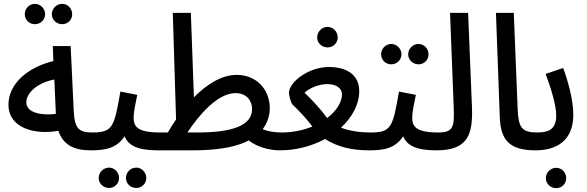

<svg xmlns="http://www.w3.org/2000/svg" viewBox="-20 -778 3058 1000"><path d="M162 -652C191 -652 215 -675 215 -704C215 -733 191 -758 162 -758C132 -758 109 -733 109 -704C109 -675 132 -652 162 -652ZM304 -652C333 -652 356 -675 356 -704C356 -733 333 -758 304 -758C274 -758 250 -733 250 -704C250 -675 274 -652 304 -652Z M452 5C490 5 508 -16 508 -43C508 -69 494 -88 461 -88C391 -88 369 -108 364 -199L348 -538H255L258 -460C125 -428 24 -342 24 -233C24 -111 161 -74 284 -97C309 -21 369 5 452 5ZM117 -245C117 -292 171 -346 263 -364L271 -185C208 -176 117 -186 117 -245Z M690 201C718 201 742 178 742 149C742 120 718 95 690 95C659 95 636 120 636 149C636 178 659 201 690 201ZM548 201C577 201 600 178 600 149C600 120 577 95 548 95C518 95 494 120 494 149C494 178 518 201 548 201Z M451 5C531 5 587 -6 629 -68C649 -20 696 5 802 5C842 5 859 -16 859 -43C859 -69 845 -88 812 -88C693 -88 676 -121 676 -165C676 -198 688 -249 695 -284L607 -301C575 -119 569 -88 461 -88Z M802 5H982C1101 5 1191 -9 1256 -37C1262 -40 1269 -43 1275 -47C1316 -14 1381 5 1437 5C1476 5 1494 -16 1494 -43C1494 -69 1479 -88 1447 -88C1409 -88 1376 -94 1348 -105C1372 -137 1385 -174 1385 -214C1385 -315 1313 -388 1213 -388C1135 -388 1058 -340 990 -271L974 -711H880L897 -156C882 -134 867 -111 854 -88H811ZM1207 -293C1268 -293 1293 -249 1293 -210C1293 -123 1188 -88 1008 -88H956C1014 -175 1111 -293 1207 -293Z M1686 -531C1715 -531 1739 -554 1739 -583C1739 -613 1715 -638 1686 -638C1656 -638 1632 -613 1632 -583C1632 -554 1656 -531 1686 -531Z M1437 5C1525 5 1606 -18 1673 -54C1736 -14 1810 5 1902 5C1938 5 1959 -13 1959 -43C1959 -70 1944 -88 1912 -88C1850 -88 1798 -97 1756 -113C1815 -168 1851 -235 1851 -303C1851 -390 1784 -429 1693 -429C1586 -429 1485 -350 1485 -294C1485 -279 1496 -240 1504 -233C1534 -204 1572 -166 1607 -119C1561 -100 1506 -88 1447 -88ZM1566 -295C1596 -323 1647 -340 1684 -340C1728 -340 1761 -321 1761 -286C1761 -245 1732 -200 1684 -163C1645 -216 1603 -260 1566 -295Z M2018 -443C2047 -443 2071 -466 2071 -495C2071 -524 2047 -549 2018 -549C1988 -549 1965 -524 1965 -495C1965 -466 1988 -443 2018 -443ZM2160 -443C2189 -443 2212 -466 2212 -495C2212 -524 2189 -549 2160 -549C2130 -549 2106 -524 2106 -495C2106 -466 2130 -443 2160 -443Z M1902 5C1982 5 2038 -6 2080 -68C2100 -20 2147 5 2253 5C2293 5 2310 -16 2310 -43C2310 -69 2296 -88 2263 -88C2144 -88 2127 -121 2127 -165C2127 -198 2139 -249 2146 -284L2058 -301C2026 -119 2020 -88 1912 -88Z M2253 5C2418 5 2444 -78 2438 -224L2418 -711H2324L2343 -221C2347 -117 2342 -88 2262 -88Z M2769 5C2808 5 2826 -16 2826 -43C2826 -70 2811 -88 2779 -88C2697 -88 2680 -113 2676 -212L2656 -711H2563L2583 -169C2587 -48 2634 5 2769 5Z M2877 202C2906 202 2929 179 2929 150C2929 121 2906 96 2877 96C2847 96 2823 121 2823 150C2823 179 2847 202 2877 202Z M2769 5C2880 5 2966 -46 2966 -181C2966 -257 2938 -358 2913 -424L2822 -393C2850 -318 2877 -229 2877 -176C2877 -106 2839 -88 2779 -88Z"/></svg>

Font: Noto Sans Arabic Cond Med
Style: Regular
Weight: 500
Width: 3
Designer: Monotype Design Team, Nadine Chahine, Nizar Qandah and Khaled Hosny
Foundry: Monotype Imaging Inc.
Version: Version 2.012